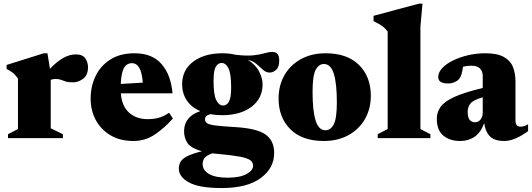

<svg xmlns="http://www.w3.org/2000/svg" viewBox="-20 -734 2826 1020"><path d="M383 -445Q418.5 -445 433 -424.2Q447.5 -403.5 447.5 -376.5Q447.5 -334.5 421.5 -315.5Q395.5 -296.5 368.5 -296.5Q343 -296.5 329 -301Q315 -305.5 304 -310Q293 -314.5 276 -314.5Q261.5 -314.5 249.5 -310V-52.5L314 -21V0H22.5V-21L75.5 -48.5V-316.5Q62 -336.5 47.2 -348Q32.5 -359.5 15 -367.5V-389L212.5 -451H232L245.5 -368.5Q317 -445 383 -445Z M694.5 -451Q788.5 -451 838.2 -393.8Q888 -336.5 896.5 -238H622Q627 -170.5 665.5 -135.8Q704 -101 764 -101Q796.5 -101 823 -108.2Q849.5 -115.5 878.5 -135L898.5 -104.5Q855.5 -55.5 803.8 -20.2Q752 15 688.5 15Q618.5 15 567.5 -15Q516.5 -45 489 -96Q461.5 -147 461.5 -210.5Q461.5 -275.5 488 -330.2Q514.5 -385 566.5 -418Q618.5 -451 694.5 -451ZM680.5 -398.5Q666 -398.5 653.2 -390Q640.5 -381.5 632.2 -357.8Q624 -334 621.5 -288L738.5 -295Q731.5 -398.5 680.5 -398.5Z M1160.5 -122Q1127 -122 1098 -127.5Q1081 -123 1075 -116.2Q1069 -109.5 1069 -100Q1069 -86.5 1081.2 -78.8Q1093.5 -71 1127.5 -67Q1161.5 -63 1226.5 -59Q1342.5 -52.5 1389.2 -20.5Q1436 11.5 1436.5 77.5Q1437 159 1365 212Q1293 265 1158 265Q1038 265 984 235.2Q930 205.5 930 162Q930 142 938.8 126Q947.5 110 974 96.2Q1000.5 82.5 1053 69.5Q992 52.5 974.2 23.2Q956.5 -6 958 -41.5Q961 -116 1044 -143.5Q996.5 -164 972 -201.2Q947.5 -238.5 947.5 -286Q947.5 -362 1006.5 -406.5Q1065.5 -451 1162 -451Q1199.5 -451 1231.5 -443Q1292 -436 1327.8 -440.2Q1363.5 -444.5 1385.5 -451.2Q1407.5 -458 1427.5 -458Q1463.5 -458 1463.5 -413.5Q1463.5 -378 1447.2 -363.2Q1431 -348.5 1413 -348.5Q1393.5 -348.5 1377.5 -362.8Q1361.5 -377 1343 -393.5Q1324.5 -410 1297 -416Q1338.5 -390 1356.8 -353.5Q1375 -317 1375 -287Q1375 -211 1316 -166.5Q1257 -122 1160.5 -122ZM1165 -173.5Q1184.5 -173.5 1196.2 -194Q1208 -214.5 1208 -269Q1208 -342 1193.8 -370.8Q1179.5 -399.5 1157.5 -399.5Q1138 -399.5 1126.2 -379.2Q1114.5 -359 1114.5 -304Q1114.5 -231 1128.8 -202.2Q1143 -173.5 1165 -173.5ZM1056.5 138Q1056.5 170 1090 190Q1123.5 210 1189 210Q1253.5 210 1289 191Q1324.5 172 1324.5 146Q1324.5 128.5 1309.5 117.2Q1294.5 106 1254 98.2Q1213.5 90.5 1136 83.5Q1121.5 82 1108.5 80.5Q1075.5 92 1066 106.2Q1056.5 120.5 1056.5 138Z M1700 15Q1585.5 15 1522.8 -47.2Q1460 -109.5 1460 -210.5Q1460 -281 1491.5 -335.2Q1523 -389.5 1579.2 -420.2Q1635.5 -451 1710 -451Q1824.5 -451 1887.2 -388.8Q1950 -326.5 1950 -225.5Q1950 -155.5 1918.5 -101Q1887 -46.5 1830.8 -15.8Q1774.5 15 1700 15ZM1709 -42Q1736.5 -42 1753 -73.2Q1769.5 -104.5 1769.5 -190.5Q1769.5 -291 1753.2 -342.5Q1737 -394 1701 -394Q1673.5 -394 1657 -363Q1640.5 -332 1640.5 -245.5Q1640.5 -145 1656.8 -93.5Q1673 -42 1709 -42Z M2213.5 -48.5 2266.5 -21V0H1986.5V-21L2039.5 -48.5V-566.5Q2026.5 -584 2010.2 -595.8Q1994 -607.5 1964.5 -621.5V-650L2205 -714.5H2224.5L2213.5 -593Z M2785.5 -37.5Q2756.5 -15.5 2722.8 -0.2Q2689 15 2659.5 15Q2605 15 2581 -11.5Q2557 -38 2552.5 -80.5Q2534.5 -30.5 2501.8 -7.8Q2469 15 2424.5 15Q2369.5 15 2335 -13.8Q2300.5 -42.5 2300.5 -103Q2300.5 -137.5 2320.2 -165.8Q2340 -194 2392.8 -218.5Q2445.5 -243 2544.5 -266.5V-330.5Q2544.5 -355.5 2529.8 -370.2Q2515 -385 2484 -385Q2460.5 -385 2440 -379.5Q2435 -348 2430 -334.2Q2425 -320.5 2418 -313.5Q2410 -304 2394.2 -297.2Q2378.5 -290.5 2360 -290.5Q2308 -290.5 2308 -325Q2308 -349 2329 -371.8Q2350 -394.5 2385.8 -412.2Q2421.5 -430 2466 -440.5Q2510.5 -451 2557.5 -451Q2622 -451 2657 -431.2Q2692 -411.5 2705.2 -377.8Q2718.5 -344 2718.5 -301.5V-93.5Q2718.5 -61 2745 -61Q2753.5 -61 2763.8 -63.8Q2774 -66.5 2785.5 -74ZM2464.5 -140.5Q2464.5 -110 2475 -97.2Q2485.5 -84.5 2504 -84.5Q2521.5 -84.5 2533 -99.2Q2544.5 -114 2544.5 -135V-217Q2493 -202.5 2478.8 -183.5Q2464.5 -164.5 2464.5 -140.5Z"/></svg>

Font: Newsreader Text ExtraBold
Style: Regular
Weight: 800
Designer: Hugues Gentile
Foundry: Production Type
Version: Version 1.001